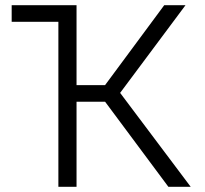

<svg xmlns="http://www.w3.org/2000/svg" viewBox="-20 -720 790 740"><path d="M205 -636H25V-700H275V-392H385L613 -700H695L443 -362L715 0H629L385 -328H275V0H205Z"/></svg>

Font: PT Root UI
Style: Regular
Weight: 400
Designer: Vitaly Kuzmin
Foundry: ParaType Ltd.
Version: Version 2.001G